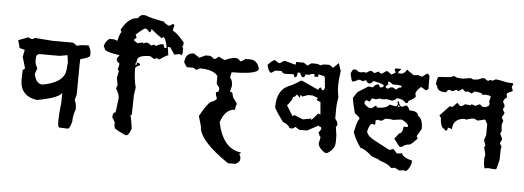

<svg xmlns="http://www.w3.org/2000/svg" viewBox="-49 -756 2764 1012"><g transform="rotate(5 1333.0 -250.5)"><path d="M281.2 8.8Q273.9 4.9 273.9 -26.9Q273.9 -60.1 281.2 -122.6L281.7 -177.7Q275.9 -148.4 151.4 -125.5Q62 -139.2 62 -225.6Q62 -232.4 62.5 -239.3L63 -274.9L75.2 -286.1L57.6 -345.7L64.9 -382.8L37.1 -390.6L26.4 -431.2L78.1 -450.7L93.8 -443.4Q109.9 -443.4 110.4 -450.7L207.5 -443.4H313.5Q317.4 -443.4 336.9 -428.2Q351.6 -435.5 398.9 -435.5Q411.6 -413.6 411.6 -394.5V-390.1L411.1 -382.8Q410.6 -372.1 360.8 -359.9Q359.4 -342.8 359.4 -275.9Q359.4 -233.4 358.4 -170.9L350.6 -144Q360.4 -122.1 360.4 -94.2Q350.6 -71.3 348.1 -42.5L347.2 -27.3Q337.9 10.3 326.7 10.7ZM250.5 -367.7H145Q128.9 -365.2 127.9 -352.5L127 -337.4L126.5 -333.5Q126.5 -314.5 139.6 -292L128.9 -261.7Q139.6 -209 173.8 -209Q289.1 -230 293.9 -299.8L297.4 -337.4L292 -375Z M665 -620.1H684.1Q702.6 -609.9 783.7 -595.2Q783.7 -588.9 808.6 -576.7H814.9L834 -588.9L839.8 -576.7Q834 -565.4 834 -551.3Q854.5 -545.4 896 -495.1V-482.9Q896 -476.6 890.1 -476.6L896 -463.9V-439L890.1 -426.8Q883.8 -426.8 883.8 -433.1L852.5 -426.8L827.6 -463.9H814.9L821.3 -420.4Q812.5 -420.4 777.8 -395.5H771.5Q765.1 -395.5 765.1 -401.9L752.4 -395.5H746.6L727.5 -407.7Q659.2 -407.7 659.2 -380.4Q659.2 -373.5 652.8 -361.3V-355.5H659.2V-367.7H665Q677.7 -365.7 677.7 -355.5Q652.8 -345.7 652.8 -336.4Q652.8 -283.7 665 -235.8L659.2 -198.2Q659.2 -184.6 656.7 -90.3H650.4Q656.7 -62.5 663.1 -19.5Q650.4 18.1 638.2 18.1H631.8Q589.8 -0.5 574.2 -13.2L570.8 -25.4V-44.4L555.7 -69.3Q555.7 -96.7 570.8 -96.7L580.6 -173.3Q580.6 -192.4 562 -223.6Q568.4 -235.4 568.4 -242.2L562 -276.9L568.4 -314.5L562 -326.7Q568.4 -338.9 568.4 -355.5Q552.7 -364.7 552.7 -374V-380.4L565.4 -398.9Q484.4 -409.7 484.4 -426.8L478 -439Q483.4 -463.9 504.4 -479.5H529.3L546.9 -473.1Q559.1 -520.5 565.4 -520.5L559.1 -532.7Q595.2 -601.6 646.5 -601.6Q646.5 -610.4 665 -620.1ZM640.1 -514.2Q646.5 -502 646.5 -495.1Q634.3 -493.2 634.3 -482.9L652.8 -470.2L684.1 -476.6V-470.2L696.3 -476.6H709L727.5 -463.9L740.2 -470.2L752.4 -463.9Q772.9 -476.6 790 -476.6Q796.4 -464.4 796.4 -458H808.6Q805.2 -494.1 790 -514.2L777.8 -507.8Q751 -525.4 721.2 -551.3Q721.2 -532.7 709 -532.7Q709 -541.5 690.4 -551.3Q681.2 -551.3 640.1 -514.2Z M1184.1 118.7Q1025.4 11.2 1025.4 -61.5L1009.8 -116.2Q1045.4 -181.2 1064.9 -194.3Q1096.2 -206.1 1096.2 -217.8Q1088.4 -231.4 1088.4 -249Q1104 -249 1104 -264.6V-272.5Q1088.4 -292 1088.4 -295.9V-335.4Q1062 -366.7 993.2 -366.7L975.6 -356.9L958.5 -366.7H923.8L908.2 -390.1Q909.7 -440.9 955.1 -441.9L962.9 -437L986.3 -421.4L994.1 -426.3L1017.6 -437H1041Q1044.9 -437 1064.9 -421.4Q1068.8 -421.4 1088.4 -437L1096.2 -432.1L1119.6 -421.4L1143.1 -431.2L1166.5 -437H1182.1Q1186 -437 1205.6 -421.4L1229 -437H1252.4Q1284.2 -437 1298.3 -405.8L1303.2 -390.1Q1298.3 -361.3 1161.6 -360.8L1155.8 -332.5Q1169.4 -319.8 1169.4 -290Q1169.4 -286.1 1161.6 -258.8Q1177.2 -256.3 1177.2 -243.2L1182.1 -227.5Q1196.8 -210 1203.6 -196.3Q1196.8 -182.6 1196.8 -165Q1145.5 -165 1121.6 -92.8Q1151.4 45.9 1246.6 56.2Q1246.6 64 1238.8 64L1246.6 79.6V95.2Q1246.6 106.4 1223.1 118.7Z M1687.5 19Q1651.9 -4.9 1651.9 -27.8L1658.7 -62Q1651.4 -63.5 1648.9 -78.6L1645 -82.5L1658.7 -103Q1658.7 -116.7 1645 -116.7L1644 -121.1L1584 -89.4H1543L1522.5 -103L1506.3 -92.8L1490.2 -94.2Q1489.3 -108.4 1454.1 -123.5Q1406.2 -187.5 1406.2 -198.7Q1406.2 -288.1 1467.8 -314.5Q1493.2 -323.2 1529.3 -348.6H1536.1L1625 -307.6Q1627 -321.3 1638.2 -321.3Q1640.6 -307.6 1651.9 -307.6L1658.7 -321.3L1653.8 -371.1Q1653.8 -384.8 1640.1 -384.8L1618.2 -389.6V-376H1597.7V-389.6Q1582 -389.6 1570.3 -382.8H1549.8Q1549.8 -367.2 1536.1 -367.2Q1522.5 -378.9 1522.5 -389.6H1508.8Q1508.8 -363.3 1495.1 -363.3Q1488.3 -376.5 1488.3 -378.9L1445.3 -377Q1428.2 -377 1424.8 -389.6H1390.6L1370.1 -376Q1356.4 -376 1346.7 -416Q1372.6 -444.3 1383.8 -444.3L1404.3 -430.7H1411.1L1431.6 -444.3H1438.5L1488.3 -430.7H1495.1V-444.3H1536.1L1556.6 -430.7L1577.1 -444.3H1597.7Q1612.8 -444.3 1625 -437.5Q1636.7 -444.3 1651.9 -444.3H1672.4L1692.9 -430.7L1720.2 -458L1733.9 -417Q1727.1 -370.1 1727.1 -341.8Q1727.1 -305.7 1733.9 -280.3Q1727.1 -244.6 1727.1 -212.4V-164.6Q1740.7 -147.9 1740.7 -137.2Q1740.7 -123.5 1733.9 -123.5L1740.7 -75.7V-41.5Q1740.7 -3.9 1699.7 20ZM1509.3 -165 1557.6 -146 1601.6 -154.3 1601.1 -145 1635.7 -184.1 1647.5 -178.7 1641.6 -245.6 1625 -251.5 1620.6 -257.8 1627 -264.6 1598.6 -275.9H1572.8Q1554.7 -269 1543.9 -265.6L1533.7 -273.9L1531.2 -257.8Q1523.9 -266.6 1515.1 -273.9L1502.4 -259.8H1495.6Q1495.6 -244.1 1467.8 -212.4L1502.4 -156.7Z M2123 78.1Q2111.3 75.2 2109.9 75.2L2086.4 78.1L2063 65.9L2043.5 68.8Q2025.4 48.3 1980 35.2Q1980 30.3 1937 17.1Q1892.6 -22 1873.5 -22.5Q1844.7 -61 1830.6 -102.1Q1843.8 -168 1853.5 -172.4V-178.2Q1853.5 -184.1 1827.1 -202.6Q1810.5 -267.6 1810.5 -282.2Q1829.6 -314 1833.5 -315.4L1886.7 -349.1L1910.2 -346.2Q1921.9 -364.3 1939.9 -364.3Q1946.8 -354.5 1946.8 -349.1Q1966.8 -349.1 1966.8 -361.3Q1966.8 -368.2 1910.2 -379.9Q1903.8 -368.7 1890.1 -364.3Q1873.5 -369.6 1873.5 -379.9Q1864.7 -379.9 1853.5 -373.5Q1842.8 -379.9 1830.6 -379.9Q1812.5 -367.7 1800.3 -367.7Q1794.9 -367.7 1787.1 -410.2Q1796.4 -431.6 1800.3 -431.6H1813.5Q1828.6 -419.4 1836.9 -419.4L1860.4 -422.4L1866.7 -419.4Q1870.1 -419.4 1886.7 -431.6H1897Q1907.7 -422.4 1913.6 -422.4Q1930.2 -431.6 1937 -431.6Q1937 -422.4 1950.2 -422.4Q1953.1 -422.4 1973.1 -437.5H1980Q2000 -424.3 2000 -422.4Q2004.4 -422.4 2023.4 -434.6Q2016.6 -444.8 2016.6 -453.1L2023.4 -456.1H2049.8V-453.1Q2036.6 -439.5 2036.6 -437.5V-431.6H2053.2Q2068.8 -431.6 2083 -456.1Q2083 -451.7 2119.6 -428.7Q2123 -428.7 2143.1 -431.6Q2156.2 -425.3 2166.5 -425.3Q2166.5 -428.2 2189.5 -443.8Q2194.8 -443.8 2202.6 -431.6V-364.3Q2202.6 -357.4 2186 -355.5Q2186 -358.9 2163.1 -370.6Q2139.6 -349.1 2136.2 -334L2139.6 -318.8Q2139.6 -309.6 2103 -291Q2103 -278.8 2093.3 -278.8H2089.8Q2073.2 -300.3 2040 -300.3Q2037.1 -291.5 2016.6 -285.2L1986.8 -291Q1973.6 -288.1 1963.4 -288.1Q1951.7 -291 1950.2 -291Q1939 -285.2 1930.2 -285.2Q1912.6 -288.1 1910.2 -288.1Q1902.3 -270 1897 -270Q1886.2 -275.9 1880.4 -275.9L1873.5 -266.6V-257.8Q1880.9 -246.1 1900.4 -236.3H1913.6L1933.6 -251.5H1937Q1937 -242.2 1946.8 -242.2Q1990.2 -242.2 2006.8 -263.7Q2009.8 -263.7 2033.2 -257.8H2040Q2044.9 -257.8 2049.8 -270Q2046.4 -275.4 2046.4 -282.2L2053.2 -285.2Q2058.1 -257.8 2073.2 -257.8L2093.3 -266.6Q2102.5 -266.6 2113.3 -242.2Q2159.7 -242.2 2159.7 -217.8Q2186 -205.6 2186 -150.9L2163.1 -111.3V-107.9L2169.4 -99.1Q2137.7 -62.5 2126.5 -62.5Q2107.9 -62.5 2089.8 -46.9H2076.7Q2046.4 -84.5 2046.4 -89.8Q2050.8 -89.8 2069.8 -117.2Q2086.4 -117.2 2089.8 -153.8H2109.9L2113.3 -160.2Q2107.9 -175.3 2076.7 -190.4Q2040.5 -186.5 2033.2 -184.6L2013.2 -187.5H1990.2L1973.1 -175.3Q1956.1 -175.3 1950.2 -178.2Q1943.8 -175.3 1939.9 -175.3V-156.7Q1939.9 -150.9 1933.6 -150.9Q1927.2 -153.8 1923.3 -153.8Q1911.1 -153.8 1900.4 -114.3V-111.3Q1907.2 -85.9 1943.4 -68.4L2023.4 -25.9H2029.8L2043.5 -31.7Q2049.3 -31.7 2066.4 -10.3Q2076.7 -10.3 2093.3 -13.7Q2100.1 7.8 2146.5 20H2149.4Q2149.4 54.2 2123 78.1ZM2036.6 -346.2Q2042 -358.4 2060.1 -358.4V-367.7L2036.6 -370.6H2013.2L1996.6 -382.8H1986.8L1990.2 -367.7Q1984.9 -367.7 1976.6 -355.5Q1976.6 -351.1 1986.8 -346.2H1990.2Q2002 -355.5 2013.2 -355.5Q2029.8 -346.2 2036.6 -346.2ZM2049.8 -256.3 2062 -256.8 2053.7 -264.6 2049.3 -259.8Z M2478.5 -444.8H2493.7Q2505.9 -433.6 2512.2 -433.6L2524.4 -439Q2529.8 -436.5 2536.6 -436.5L2551.8 -444.8Q2564 -444.8 2608.9 -434.6L2630.4 -432.6H2639.6Q2646 -431.6 2646 -426.8Q2639.6 -415.5 2639.6 -409.7Q2646 -398.4 2646 -390.1Q2617.2 -379.4 2615.7 -373.5L2618.7 -354Q2600.6 -343.8 2600.6 -328.1Q2609.9 -317.9 2609.9 -308.1V-302.7L2603.5 -293.9Q2603.5 -284.7 2612.8 -273.9Q2612.8 -265.6 2600.6 -248.5L2609.9 -231.4V-228.5L2603.5 -209Q2606.4 -183.6 2606.4 -177.2Q2600.6 -166 2600.6 -160.2Q2612.8 -136.7 2612.8 -131.8Q2603.5 -117.7 2603.5 -109.4L2612.8 -94.7L2609.9 -78.1L2608.9 -24.4Q2608.9 -21 2597.7 19Q2597.7 27.3 2591.3 27.3H2579.1Q2568.4 27.3 2551.8 24.4Q2547.4 27.3 2533.2 27.3Q2527.8 8.8 2527.8 -14.2Q2527.8 -22 2528.3 -29.8L2531.7 -43.9L2522 -83.5L2527.8 -92.3L2518.1 -120.6L2527.3 -148.9V-205.6Q2516.1 -228.5 2512.2 -228.5Q2478.5 -219.7 2475.6 -219.7Q2460 -228.5 2451.2 -228.5Q2441.9 -228.5 2414.1 -219.7Q2409.2 -222.7 2401.9 -222.7Q2345.7 -216.8 2344.2 -163.1Q2332 -168.9 2322.8 -168.9Q2320.8 -151.9 2313.5 -151.9L2292 -169.4Q2281.7 -189 2281.7 -218.3Q2278.8 -218.3 2272.5 -229.5L2322.8 -282.7L2335 -279.8Q2339.4 -279.8 2359.4 -302.7H2362.3Q2375 -288.6 2377.4 -288.6H2386.7L2401.9 -299.8L2432.6 -296.9Q2433.6 -302.7 2439 -302.7Q2448.7 -296.9 2457 -296.9H2460Q2471.2 -305.7 2481.4 -305.7Q2495.1 -293.9 2496.6 -293.9Q2530.3 -293.9 2530.3 -314L2527.3 -328.1Q2533.2 -339.4 2533.2 -353Q2524.4 -359.4 2498.5 -359.4Q2492.7 -356.4 2489.3 -356.4Q2489.3 -369.1 2444.8 -371.1Q2443.4 -365.2 2429.7 -359.4Q2415.5 -368.2 2411.1 -368.2L2396 -365.2Q2396 -369.1 2380.9 -379.4L2362.3 -365.2Q2352.5 -371.1 2347.2 -371.1Q2333 -362.3 2328.6 -362.3Q2318.8 -368.2 2310.5 -368.2Q2298.3 -362.3 2298.3 -354H2289.1Q2249.5 -354 2246.6 -385.3Q2240.2 -385.3 2240.2 -396.5Q2243.2 -431.6 2254.4 -431.6Q2293.9 -433.6 2319.8 -436.5Q2320.8 -441.9 2325.7 -441.9H2335Q2345.7 -433.6 2371.6 -433.6H2380.9Q2410.6 -439 2414.1 -439H2423.3L2432.6 -433.6Q2463.4 -433.6 2478.5 -444.8Z"/></g></svg>

Font: Truetypewriter PolyglOTT
Style: Regular
Weight: 400
Designer: Sergey Beatoff a.k.a. Sam_T
Version: Version 3.76